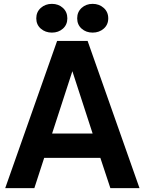

<svg xmlns="http://www.w3.org/2000/svg" viewBox="-20 -975 750 995"><path d="M158 0H7L276 -763H434L703 0H552L500 -157H209ZM355 -606 250 -283H460ZM168 -880Q168 -913 191.5 -934Q215 -955 249 -955Q283 -955 306 -934Q329 -913 329 -880Q329 -847 306 -826.5Q283 -806 249 -806Q215 -806 191.5 -826.5Q168 -847 168 -880ZM380 -880Q380 -913 403 -934Q426 -955 460 -955Q494 -955 517.5 -934Q541 -913 541 -880Q541 -847 517.5 -826.5Q494 -806 460 -806Q426 -806 403 -826.5Q380 -847 380 -880Z"/></svg>

Font: Open Sauce One
Style: Bold
Weight: 700
Designer: Alfredo Marco Pradil
Foundry: Creative Sauce Fz LLC
Version: Version 1.477